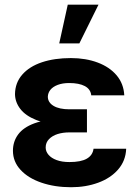

<svg xmlns="http://www.w3.org/2000/svg" viewBox="-20 -783 588 813"><path d="M348.2 -278V-222.4H273.6Q246.2 -222.4 223.9 -215.4Q201.5 -208.3 187.5 -193.8Q173.4 -179.4 173.4 -158.4Q173.4 -141.7 185.4 -127.6Q197.4 -113.4 220 -105.1Q242.6 -96.8 273.9 -96.8Q322.7 -96.8 347.5 -111.1Q372.4 -125.4 376.1 -153.2H514.3Q512.3 -102.2 480.2 -65.3Q448.1 -28.5 395.8 -9.4Q343.5 9.8 281 9.8Q211.8 9.8 155.5 -9.5Q99.3 -28.7 67.1 -63.7Q34.8 -98.6 34.8 -144.7Q34.8 -183.8 56.9 -213.7Q78.9 -243.5 125.6 -260.8Q172.2 -278 243.3 -278ZM43.5 -384.2Q44 -432.5 74.3 -467.1Q104.6 -501.7 157.7 -519.4Q210.8 -537.1 280.2 -537.1Q342.9 -537.1 393.5 -518.2Q444.1 -499.3 474 -463.8Q503.8 -428.3 506.2 -379.4H366.4Q363.5 -405.5 339.2 -418.5Q314.8 -431.4 273 -431.4Q245 -431.4 224.5 -423.6Q204 -415.8 193.5 -402.8Q183 -389.8 182.5 -373.1Q183 -348.8 207.1 -334.5Q231.2 -320.2 273.6 -320.2H348.2V-257.2H243.3Q177.5 -257.2 132.7 -275.2Q88 -293.1 66 -321.8Q44 -350.4 43.5 -384.2ZM266.9 -763.1H397L316 -599.2H230.8Z"/></svg>

Font: WEMIX Pretendard Variable
Style: Regular
Weight: 400
Designer: Base glyphs from Inter by Rasmus Andersson; Hangeul glyphs from Noto Sans CJK(Source Han Sans) by Jang Soo-young and Kan
Foundry: Kil Hyung-jin
Version: Version 1.000;Glyphs 3.2 (3208)